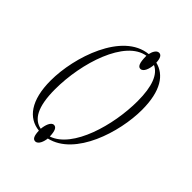

<svg xmlns="http://www.w3.org/2000/svg" viewBox="-189 -667 807 807"><g transform="rotate(45 214.5 -264.0)"><path d="M169 52C187 52 196 25 198 6C330 -24 393 -227 393 -359C393 -472 353 -528 295 -542C294 -567 287 -580 274 -580C259 -580 250 -560 247 -545C105 -531 34 -314 34 -175C34 -57 80 2 148 9C149 40 156 52 169 52ZM198 -6C197 -38 190 -53 176 -53C159 -53 150 -25 148 -2C102 -11 73 -56 73 -162C73 -319 136 -516 245 -533C245 -488 254 -476 266 -476C284 -476 293 -504 295 -528C333 -511 354 -460 354 -372C354 -229 300 -40 198 -6Z"/></g></svg>

Font: Noto Serif Display ExtraCondensed ExtraLight
Style: Italic
Weight: 200
Width: 2
Italic angle: -12°
Designer: Monotype Design Team
Foundry: Monotype Imaging Inc.
Version: Version 2.009